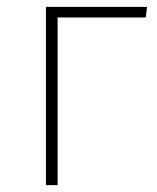

<svg xmlns="http://www.w3.org/2000/svg" viewBox="-20 -540 459 560"><path d="M114 0V-520H409L405 -489H148V0Z"/></svg>

Font: FiraSans
Style: Regular
Weight: 200
Designer: Carrois Corporate & Edenspiekermann AG
Foundry: Carrois Corporate GbR & Edenspiekermann AG
Version: Version 3.106;PS 003.106;hotconv 1.0.70;makeotf.lib2.5.58329